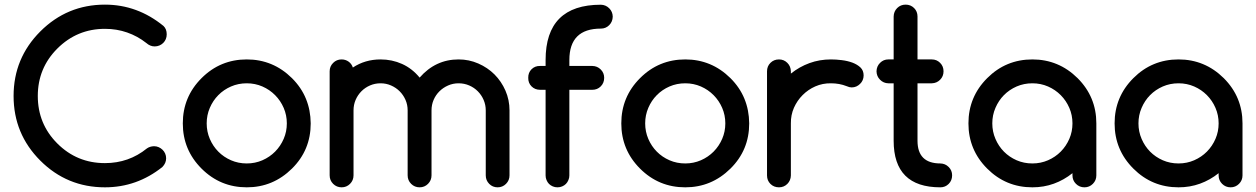

<svg xmlns="http://www.w3.org/2000/svg" viewBox="-20 -801 5372 821"><path d="M638.7 -175.8Q649.4 -175.8 658.7 -171.6Q668 -167.5 675 -160.6Q682.1 -153.8 686.3 -144.3Q690.4 -134.8 690.4 -124Q690.4 -103.5 674.3 -86.9Q565.4 0 428.7 0Q266.6 0 152.3 -114.3Q38.1 -228.5 38.1 -390.6Q38.1 -552.2 152.3 -666.5Q267.1 -781.2 428.7 -781.2Q567.4 -781.2 679.2 -689.9Q692.9 -676.8 692.9 -654.3Q692.9 -643.1 689 -633.8Q685.1 -624.5 678 -617.4Q670.9 -610.4 661.4 -606.4Q651.9 -602.5 641.1 -602.5Q622.1 -602.5 605.5 -617.2Q568.4 -646.5 523.7 -662.1Q479 -677.7 428.7 -677.7Q309.6 -677.7 225.1 -593.3Q141.6 -509.8 141.6 -390.6Q141.6 -271 225.1 -187.5Q309.1 -103.5 428.7 -103.5Q530.8 -103.5 608.4 -166.5Q621.1 -175.3 638.7 -175.8Z M1035.2 -444.8Q999 -444.8 967.8 -431.2Q936.5 -417.5 913.6 -394.3Q890.6 -371.1 877.2 -339.8Q863.8 -308.6 863.8 -273.4Q863.8 -238.3 877.2 -207Q890.6 -175.8 913.6 -152.6Q936.5 -129.4 967.8 -115.7Q999 -102.1 1035.2 -102.1Q1070.8 -102.1 1102.1 -115.7Q1133.3 -129.4 1156.5 -152.8Q1179.7 -176.3 1193.1 -207.3Q1206.5 -238.3 1206.5 -273.4Q1206.5 -308.6 1193.1 -339.6Q1179.7 -370.6 1156.5 -394Q1133.3 -417.5 1102.1 -431.2Q1070.8 -444.8 1035.2 -444.8ZM1308.6 -273.4Q1308.6 -159.2 1228.5 -80.1Q1147.5 0 1035.2 0Q921.9 0 841.8 -80.1Q761.7 -160.2 761.7 -273.4Q761.7 -386.7 841.8 -466.8Q921.9 -546.9 1035.2 -546.9Q1147.5 -546.9 1228.5 -466.8Q1268.6 -426.8 1288.3 -378.4Q1308.1 -330.1 1308.6 -273.4Z M2158.7 -51.3Q2158.7 -29.8 2143.8 -14.9Q2128.9 0 2107.9 0Q2086.4 0 2071.8 -14.9Q2057.1 -29.8 2057.1 -51.3V-329.1Q2057.1 -352.5 2048.1 -373.5Q2039.1 -394.5 2023.4 -410.4Q2007.8 -426.3 1986.6 -435.5Q1965.3 -444.8 1940.9 -444.8Q1917 -444.8 1896 -435.5Q1875 -426.3 1859.1 -410.6Q1843.3 -395 1834.2 -374Q1825.2 -353 1825.2 -329.1V-51.3Q1825.2 -29.8 1810.3 -14.9Q1795.4 0 1774.4 0Q1752.9 0 1738 -14.9Q1723.1 -29.8 1723.1 -51.3V-329.1Q1723.1 -353 1713.9 -374Q1704.6 -395 1689 -410.6Q1673.3 -426.3 1652.3 -435.5Q1631.3 -444.8 1607.4 -444.8Q1583.5 -444.8 1562.5 -435.8Q1541.5 -426.8 1525.6 -410.9Q1509.8 -395 1500.7 -374Q1491.7 -353 1491.7 -329.1V-51.3Q1491.7 -29.8 1476.8 -14.9Q1461.9 0 1440.9 0Q1419.4 0 1404.5 -14.9Q1389.6 -29.8 1389.6 -51.3V-496.1Q1389.6 -517.1 1404.5 -532Q1419.4 -546.9 1440.4 -546.9Q1457.5 -546.9 1470.7 -537.4Q1483.9 -527.8 1488.8 -512.2Q1541 -546.9 1607.4 -546.9Q1656.2 -546.9 1699.2 -527.6Q1742.2 -508.3 1774.4 -469.2Q1842.3 -546.9 1940.9 -546.9Q1985.4 -546.9 2025.1 -529.5Q2064.9 -512.2 2094.5 -482.7Q2124 -453.1 2141.4 -413.3Q2158.7 -373.5 2158.7 -329.1Z M2549.3 -678.7Q2414.6 -678.7 2414.6 -544.4V-519H2512.7Q2534.2 -518.6 2548.8 -503.9Q2563.5 -489.3 2563.5 -468.3Q2563.5 -446.3 2548.8 -431.6Q2534.2 -417 2512.7 -417H2414.6V-50.8Q2414.6 -40.5 2410.6 -31.2Q2406.7 -21.5 2399.9 -14.6Q2393.1 -7.8 2383.8 -3.9Q2374.5 0 2363.8 0Q2353 0 2343.8 -3.9Q2334.5 -7.8 2327.6 -14.6Q2320.8 -21.5 2316.9 -31.2Q2313 -40.5 2313 -50.8V-417H2289.6Q2267.6 -417 2252.9 -431.6Q2238.3 -446.3 2238.8 -468.3Q2238.3 -490.2 2252.9 -504.9Q2267.6 -519.5 2289.6 -519H2313V-544.4Q2313 -780.8 2549.3 -780.8Q2570.3 -780.3 2585 -765.6Q2599.6 -751 2600.1 -730Q2599.6 -708 2585 -693.4Q2570.3 -678.7 2549.3 -678.7Z M2910.2 -444.8Q2874 -444.8 2842.8 -431.2Q2811.5 -417.5 2788.6 -394.3Q2765.6 -371.1 2752.2 -339.8Q2738.8 -308.6 2738.8 -273.4Q2738.8 -238.3 2752.2 -207Q2765.6 -175.8 2788.6 -152.6Q2811.5 -129.4 2842.8 -115.7Q2874 -102.1 2910.2 -102.1Q2945.8 -102.1 2977.1 -115.7Q3008.3 -129.4 3031.5 -152.8Q3054.7 -176.3 3068.1 -207.3Q3081.5 -238.3 3081.5 -273.4Q3081.5 -308.6 3068.1 -339.6Q3054.7 -370.6 3031.5 -394Q3008.3 -417.5 2977.1 -431.2Q2945.8 -444.8 2910.2 -444.8ZM3183.6 -273.4Q3183.6 -159.2 3103.5 -80.1Q3022.5 0 2910.2 0Q2796.9 0 2716.8 -80.1Q2636.7 -160.2 2636.7 -273.4Q2636.7 -386.7 2716.8 -466.8Q2796.9 -546.9 2910.2 -546.9Q3022.5 -546.9 3103.5 -466.8Q3143.6 -426.8 3163.3 -378.4Q3183.1 -330.1 3183.6 -273.4Z M3361.8 -496.1V-486.3Q3398.4 -515.6 3441.4 -531.2Q3484.4 -546.9 3533.2 -546.9Q3554.7 -546.9 3579.1 -543.9Q3603.5 -541 3625 -533.2Q3645.5 -525.4 3659.2 -512.7Q3672.9 -499.5 3672.9 -478.5Q3672.9 -467.8 3668.9 -458.5Q3665 -449.2 3657.7 -442.4Q3650.9 -435.5 3641.6 -431.2Q3632.3 -427.2 3621.6 -427.2Q3612.3 -427.2 3600.1 -432.6Q3569.3 -444.8 3533.2 -444.8Q3497.6 -445.3 3466.3 -431.6Q3435.5 -418 3412.1 -394.5Q3388.7 -371.1 3375 -340.3Q3361.3 -309.1 3361.8 -273.4V-50.8Q3361.3 -29.3 3346.7 -14.6Q3332 0 3311 0Q3289.1 0 3274.4 -14.6Q3259.8 -29.3 3259.8 -50.8V-496.1Q3259.8 -517.6 3274.4 -532.2Q3289.1 -546.9 3311 -546.9Q3332 -546.9 3346.7 -532.2Q3361.3 -517.6 3361.8 -496.1Z M3778.3 -546.9H3801.3V-730.5Q3801.8 -752 3816.4 -766.6Q3831.1 -781.2 3852.5 -781.2Q3874 -781.2 3888.7 -766.6Q3903.3 -752 3903.3 -730.5V-546.9H3964.4Q3985.4 -546.9 4000 -532.2Q4014.6 -517.6 4014.6 -496.1Q4014.6 -474.6 4000 -460Q3985.4 -445.3 3964.4 -444.8H3903.3V-199.2Q3903.3 -102.1 4001 -102.1Q4022 -101.6 4036.6 -86.9Q4051.3 -72.3 4051.3 -51.3Q4051.3 -29.3 4036.6 -14.6Q4022 0 4001 0Q3801.3 0 3801.3 -199.2V-444.8H3778.3Q3757.8 -445.3 3743.2 -460Q3728.5 -474.6 3728 -496.1Q3728.5 -517.6 3743.2 -532.2Q3757.8 -546.9 3778.3 -546.9Z M4565.9 -50.8V-60.5Q4529.3 -31.2 4486.3 -15.6Q4443.4 0 4394.5 0Q4281.2 0 4201.2 -80.1Q4121.1 -160.2 4121.1 -273.4Q4121.1 -386.7 4201.2 -466.8Q4281.2 -546.9 4394.5 -546.9Q4506.8 -546.9 4587.9 -466.8Q4668 -386.7 4668 -273.4V-50.8Q4668 -29.8 4653.1 -14.9Q4638.2 0 4617.2 0Q4595.7 0 4580.8 -14.9Q4565.9 -29.8 4565.9 -50.8ZM4394.5 -444.8Q4358.4 -444.8 4327.1 -431.2Q4295.9 -417.5 4272.9 -394.3Q4250 -371.1 4236.6 -339.8Q4223.1 -308.6 4223.1 -273.4Q4223.1 -238.3 4236.6 -207Q4250 -175.8 4272.9 -152.6Q4295.9 -129.4 4327.1 -115.7Q4358.4 -102.1 4394.5 -102.1Q4430.2 -102.1 4461.4 -115.7Q4492.7 -129.4 4515.9 -152.8Q4539.1 -176.3 4552.5 -207.3Q4565.9 -238.3 4565.9 -273.4Q4565.9 -308.6 4552.5 -339.6Q4539.1 -370.6 4515.9 -394Q4492.7 -417.5 4461.4 -431.2Q4430.2 -444.8 4394.5 -444.8Z M5190.9 -50.8V-60.5Q5154.3 -31.2 5111.3 -15.6Q5068.4 0 5019.5 0Q4906.2 0 4826.2 -80.1Q4746.1 -160.2 4746.1 -273.4Q4746.1 -386.7 4826.2 -466.8Q4906.2 -546.9 5019.5 -546.9Q5131.8 -546.9 5212.9 -466.8Q5293 -386.7 5293 -273.4V-50.8Q5293 -29.8 5278.1 -14.9Q5263.2 0 5242.2 0Q5220.7 0 5205.8 -14.9Q5190.9 -29.8 5190.9 -50.8ZM5019.5 -444.8Q4983.4 -444.8 4952.1 -431.2Q4920.9 -417.5 4897.9 -394.3Q4875 -371.1 4861.6 -339.8Q4848.1 -308.6 4848.1 -273.4Q4848.1 -238.3 4861.6 -207Q4875 -175.8 4897.9 -152.6Q4920.9 -129.4 4952.1 -115.7Q4983.4 -102.1 5019.5 -102.1Q5055.2 -102.1 5086.4 -115.7Q5117.7 -129.4 5140.9 -152.8Q5164.1 -176.3 5177.5 -207.3Q5190.9 -238.3 5190.9 -273.4Q5190.9 -308.6 5177.5 -339.6Q5164.1 -370.6 5140.9 -394Q5117.7 -417.5 5086.4 -431.2Q5055.2 -444.8 5019.5 -444.8Z"/></svg>

Font: Comfortaa
Style: Bold
Weight: 700
Designer: Johan Aakerlund
Foundry: Johan Aakerlund
Version: Version 2.001; ttfautohint (v1.4.1)